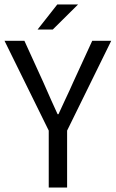

<svg xmlns="http://www.w3.org/2000/svg" viewBox="-24 -838 517 858"><path d="M-3.9 -655.8H85L169.4 -470.7Q209.5 -378.9 233.4 -327.6H237.3L264.6 -386.7Q291 -442.4 303.2 -470.7L388.2 -655.8H473.1L275.9 -254.4V0H193.8V-254.4ZM144 -706.1 231.9 -817.9H324.7L211.9 -706.1Z"/></svg>

Font: Varta
Style: Regular
Weight: 400
Designer: Joana Correia, Viktoriya Grabowska, Eben Sorkin
Foundry: Sorkin Type
Version: Version 1.003; ttfautohint (v1.3) -l 8 -r 24 -G 200 -x 12 -H